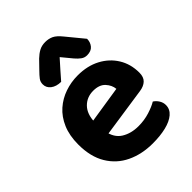

<svg xmlns="http://www.w3.org/2000/svg" viewBox="-212 -840 967 967"><g transform="rotate(-45 271.0 -356.5)"><path d="M126.8 -170.1 121.3 -270.4 369.3 -309.1Q366.8 -337.5 345 -361.2Q323.2 -384.9 279.9 -384.9Q234.6 -384.9 204.7 -354.5Q174.9 -324 173.4 -267.6L177.9 -198.5Q187.2 -144.4 225.1 -120.7Q263 -97.1 315.4 -97.1Q357.4 -97.1 394.4 -108.8Q431.5 -120.5 453.8 -134.2Q468.6 -125 478.5 -109Q488.4 -93 488.4 -75Q488.4 -45.3 464.6 -25Q440.8 -4.7 399.6 5.3Q358.4 15.3 305.3 15.3Q227.6 15.3 166.5 -13.9Q105.4 -43 70.4 -101.2Q35.3 -159.3 35.3 -246.2Q35.3 -310 55.6 -357.2Q75.9 -404.3 110.4 -434.6Q144.8 -464.8 188.5 -479.8Q232.1 -494.8 279.4 -494.8Q348 -494.8 399.4 -467.6Q450.8 -440.5 480 -393.2Q509.2 -346 509.2 -284.4Q509.2 -253.3 492.3 -237.4Q475.5 -221.4 445.3 -217.1ZM326.4 -568.4 280.4 -624.1Q255.1 -595.3 237.1 -575.6Q219.2 -555.9 197.7 -530.6Q163.7 -531.1 143.4 -547Q123 -562.8 123 -587.2Q123 -605 132.9 -618.1Q142.8 -631.2 161.7 -650.3L202.2 -692Q219.8 -709 238.6 -719.2Q257.5 -729.4 282.6 -729.4Q306.2 -729.4 325.9 -720.4Q345.5 -711.3 369.2 -681.8L443.3 -591.7Q443.3 -567.3 428.9 -550Q414.6 -532.6 384.9 -532.6Q367.6 -532.6 354 -542.3Q340.4 -552 326.4 -568.4Z"/></g></svg>

Font: Baloo Paaji 2
Style: Regular
Weight: 400
Designer: Shuchita Grover, Noopur Datye and Ek Type
Foundry: Ek Type
Version: Version 1.700